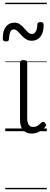

<svg xmlns="http://www.w3.org/2000/svg" viewBox="-38 -950 359 1390"><path d="M192 17Q171 17 155.5 10.5Q140 4 129 -8Q118 -20 112.5 -38.5Q107 -57 107 -82V-496Q107 -506 113 -510.5Q119 -515 132 -515Q146 -515 152.5 -510.5Q159 -506 159 -496V-94Q159 -74 163.5 -60Q168 -46 177.5 -38.5Q187 -31 202 -31Q213 -31 223 -34.5Q233 -38 243 -45.5Q253 -53 263 -63Q269 -69 275.5 -68Q282 -67 288 -59Q293 -54 295 -48Q297 -42 292 -35Q281 -20 264.5 -8Q248 4 229.5 10.5Q211 17 192 17ZM193 -655Q167 -655 148.5 -667.5Q130 -680 116 -696Q102 -712 89 -724.5Q76 -737 60 -737Q45 -737 37 -720Q29 -703 27 -669Q27 -659 22 -654.5Q17 -650 4 -650Q-18 -650 -18 -671Q-18 -728 5 -757Q28 -786 66 -786Q90 -786 107 -773.5Q124 -761 137.5 -745Q151 -729 164.5 -716.5Q178 -704 195 -704Q210 -704 220.5 -721Q231 -738 232 -771Q232 -790 254 -790Q268 -790 273 -785Q278 -780 278 -768Q278 -715 255 -685Q232 -655 193 -655ZM0 410H301V420H0ZM0 -20H301V0H0ZM0 -505H301V-500H0ZM0 -930H301V-920H0Z"/></svg>

Font: Playwrite DE Grund Guides
Style: Regular
Weight: 400
Designer: Veronika Burian, José Scaglione
Foundry: TypeTogether
Version: Version 1.003